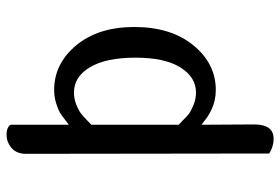

<svg xmlns="http://www.w3.org/2000/svg" viewBox="-158 -702 876 601"><g transform="rotate(-90 280.5 -401.0)"><path d="M191 -805V-624Q193 -625 205.5 -635Q218 -645 228.5 -651.5Q239 -658 259 -664Q279 -670 300 -670Q382 -670 439.5 -601Q497 -532 497 -419Q497 -304 439.5 -234Q382 -164 300 -164Q283 -164 267.5 -167.5Q252 -171 239.5 -177Q227 -183 219 -188Q211 -193 202 -200.5Q193 -208 191 -209L192 -44Q192 17 147 17Q135 17 123.5 13.5Q112 10 106 6L101 3L100 -758Q100 -788 118.5 -803.5Q137 -819 160 -819Q172 -819 180 -815.5Q188 -812 190 -808ZM292 -226Q340 -226 370.5 -275Q401 -324 401 -415Q401 -508 371 -558Q341 -608 292 -608Q272 -608 253.5 -600.5Q235 -593 225 -585Q215 -577 204 -566Q193 -555 191 -554V-280L204 -268Q216 -255 225.5 -248Q235 -241 253.5 -233.5Q272 -226 292 -226Z"/></g></svg>

Font: Sofia
Style: Regular
Weight: 400
Designer: Paula Nazal and Daniel Hernndez
Foundry: Paula Nazal, Daniel Hernndez
Version: Version 1.001